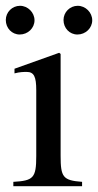

<svg xmlns="http://www.w3.org/2000/svg" viewBox="-30 -642 338 662"><path d="M253 0V-15C187 -20 179 -31 179 -105V-456L174 -460L20 -405V-389C38 -394 53 -394 62 -394C87 -394 95 -378 95 -331V-104C95 -28 85 -19 16 -15V0ZM89 -572C89 -599 66 -622 39 -622C12 -622 -10 -600 -10 -573C-10 -545 11 -523 38 -523C66 -523 89 -545 89 -572ZM288 -572C288 -599 265 -622 238 -622C211 -622 189 -600 189 -573C189 -545 210 -523 237 -523C265 -523 288 -545 288 -572Z"/></svg>

Font: XITS
Style: Regular
Weight: 400
Designer: MicroPress Inc., with final additions and corrections provided by Coen Hoffman, Elsevier (retired)
Version: Version 1.302